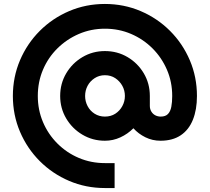

<svg xmlns="http://www.w3.org/2000/svg" viewBox="-20 -732 1060 970"><path d="M510 218Q414 218 329.5 182Q245 146 181 82Q117 18 81 -66.5Q45 -151 45 -247Q45 -343 81 -427.5Q117 -512 181 -576Q245 -640 329.5 -676Q414 -712 510 -712Q606 -712 690.5 -676Q775 -640 839 -576Q903 -512 939 -427.5Q975 -343 975 -247Q975 -178 954.5 -127Q934 -76 893 -48.5Q852 -21 791 -21Q750 -21 714.5 -38.5Q679 -56 654 -84Q625 -55 588 -38Q551 -21 510 -21Q448 -21 396.5 -51.5Q345 -82 314.5 -133.5Q284 -185 284 -247Q284 -310 314.5 -361.5Q345 -413 396.5 -443.5Q448 -474 510 -474Q573 -474 624.5 -443.5Q676 -413 706.5 -361.5Q737 -310 737 -247V-197Q737 -181 744.5 -168.5Q752 -156 764.5 -149.5Q777 -143 792 -143Q816 -143 828.5 -156Q841 -169 845.5 -192.5Q850 -216 850 -247Q850 -318 823.5 -379.5Q797 -441 750.5 -487.5Q704 -534 642.5 -560.5Q581 -587 510 -587Q440 -587 378.5 -560.5Q317 -534 270 -487.5Q223 -441 197 -379.5Q171 -318 171 -247Q171 -177 197 -115.5Q223 -54 270 -7Q317 40 378.5 66Q440 92 510 92H559V218ZM510 -143Q540 -143 562.5 -157.5Q585 -172 598 -196Q611 -220 611 -247Q611 -275 598 -298.5Q585 -322 562.5 -337Q540 -352 510 -352Q481 -352 458 -337Q435 -322 422.5 -298.5Q410 -275 410 -247Q410 -220 422.5 -196Q435 -172 458 -157.5Q481 -143 510 -143Z"/></svg>

Font: MuseoModerno Thin SemiBold
Style: Regular
Weight: 600
Version: Version 1.003